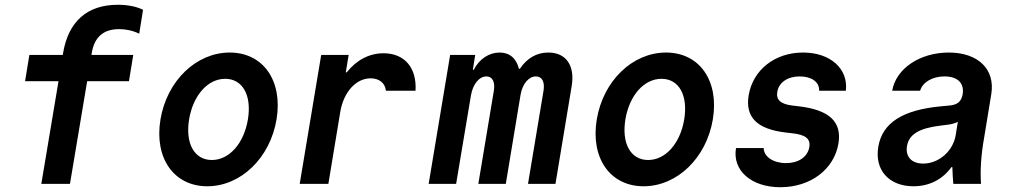

<svg xmlns="http://www.w3.org/2000/svg" viewBox="-20 -770 4240 804"><path d="M153 0H273L345 -430H520L538 -540H363L364 -547C375 -615 413 -648 479 -648C507 -648 536 -642 563 -629L579 -729C551 -743 514 -750 473 -750C345 -750 266 -680 244 -547L243 -540H103L85 -430H225Z M848 10C988 10 1111 -108 1138 -270C1165 -432 1082 -550 942 -550C802 -550 679 -432 652 -270C625 -108 708 10 848 10ZM867 -100C794 -100 755 -169 772 -271C789 -371 850 -440 923 -440C996 -440 1035 -371 1018 -269C1001 -169 940 -100 867 -100Z M1355 0 1405 -302C1419 -385 1471 -442 1532 -442C1568 -442 1593 -422 1596 -390H1720C1726 -486 1674 -547 1586 -547C1526 -547 1472 -518 1432 -467H1428L1440 -540H1325L1235 0Z M1775 0H1890L1952 -370C1960 -417 1986 -450 2017 -450C2042 -450 2054 -427 2048 -390L1983 0H2098L2160 -374C2168 -419 2194 -450 2224 -450C2250 -450 2262 -427 2256 -390L2191 0H2306L2374 -410C2388 -495 2351 -550 2276 -550C2228 -550 2187 -527 2157 -482H2153C2142 -526 2114 -550 2072 -550C2028 -550 1987 -523 1964 -478H1960L1970 -540H1865Z M2675 10C2815 10 2938 -108 2965 -270C2992 -432 2909 -550 2769 -550C2629 -550 2506 -432 2479 -270C2452 -108 2535 10 2675 10ZM2694 -100C2621 -100 2582 -169 2599 -271C2616 -371 2677 -440 2750 -440C2823 -440 2862 -371 2845 -269C2828 -169 2767 -100 2694 -100Z M3062 -150C3046 -56 3126 14 3248 14C3374 14 3473 -61 3491 -169C3506 -260 3453 -310 3324 -325L3298 -328C3249 -334 3229 -352 3235 -386C3242 -425 3278 -450 3329 -450C3379 -450 3412 -426 3410 -390H3522C3533 -482 3457 -550 3343 -550C3224 -550 3133 -477 3115 -371C3100 -279 3150 -229 3271 -215L3297 -212C3353 -206 3375 -189 3369 -154C3362 -113 3324 -87 3272 -87C3218 -87 3178 -114 3178 -150Z M4011 -374C4005 -345 3990 -331 3955 -328L3922 -325C3760 -310 3675 -256 3658 -156C3641 -58 3703 10 3805 10C3872 10 3927 -19 3964 -70H3968C3969 -44 3970 -20 3972 0H4088C4084 -55 4088 -120 4101 -193L4131 -376C4148 -480 4076 -550 3953 -550C3832 -550 3732 -483 3716 -390H3833C3843 -426 3885 -450 3935 -450C3991 -450 4019 -421 4011 -374ZM3846 -85C3797 -85 3771 -114 3778 -158C3786 -207 3828 -233 3918 -244L3950 -248C3966 -250 3980 -254 3991 -260L3982 -204C3971 -137 3911 -85 3846 -85Z"/></svg>

Font: CommitMono
Style: Bold Italic
Weight: 700
Monospace: yes
Designer: Eigil Nikolajsen
Foundry: Eigil Nikolajsen
Version: Version 1.143